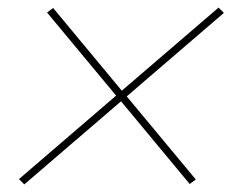

<svg xmlns="http://www.w3.org/2000/svg" viewBox="-20 -593 640 506"><path d="M44 -107 30 -121 286 -341 104 -560 120 -572 301 -354 556 -573 570 -559 314 -339 496 -120 480 -108 299 -326Z"/></svg>

Font: Iosevka SS04 Thin Extended
Style: Italic
Weight: 100
Width: 7
Italic angle: -9°
Monospace: yes
Designer: Belleve Invis
Foundry: Belleve Invis
Version: Version 19.0.0; ttfautohint (v1.8.4)